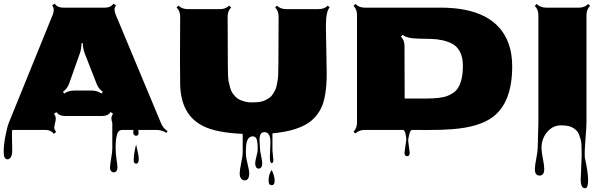

<svg xmlns="http://www.w3.org/2000/svg" viewBox="-24 -691 3228 1021"><path d="M39.6 31.2 41 108.9Q41 132.3 33.7 144.3Q26.4 156.2 16.1 156.2Q-4.4 156.2 -4.4 116.7Q-4.4 77.1 5.4 29.1Q15.1 -19 22.5 -37.1L256.8 -613.8Q261.7 -626.5 261.7 -638.7Q261.7 -650.9 253.4 -662.6L267.1 -671.4Q281.2 -650.4 311 -650.4H535.6Q564.9 -650.4 579.1 -671.4L593.3 -662.6Q585 -650.9 585 -640.1Q585 -629.4 590.8 -614.3L832 -36.6Q843.3 -9.3 866.7 6.3L860.8 15.6Q836.9 0 807.6 0H711.9Q712.9 10.7 712.9 15.1Q712.9 31.2 699.7 31.2Q693.8 31.2 689.2 26.6Q684.6 22 684.6 13.4Q684.6 4.9 685.5 0H626.5Q605 0 598.6 23.4Q590.8 52.2 590.8 89.6Q590.8 127 595.7 157.7Q600.6 188.5 600.6 200Q600.6 211.4 595 218.5Q589.4 225.6 581.1 225.6Q572.8 225.6 566.9 218.8Q561 211.9 561 199.7Q561 187.5 567.1 152.3Q573.2 117.2 573.2 99.6V-37.6Q568.4 -50.8 568.4 -62Q568.4 -73.2 577.1 -85.9L564.5 -95.2Q549.8 -74.2 520.5 -74.2H319.8Q290.5 -74.2 275.9 -94.7L263.2 -85.9Q272.5 -72.8 272.5 -61.5Q272.5 -50.3 269 -37.6V-37.1Q264.6 -20.5 264.6 -11.7Q264.6 -2.9 274.4 11.2L261.7 20.5Q247.1 0 217.8 0H41Q39.6 9.3 39.6 31.2ZM370.1 -209.5H463.4Q492.7 -209.5 516.1 -193.8L522.5 -203.1Q499.5 -218.8 489.3 -246.6L427.2 -405.3Q416.5 -433.1 416 -461.9H409.7Q408.7 -429.7 399.9 -405.3L343.8 -247.1Q333.5 -218.8 311 -203.1L317.4 -193.4Q340.3 -209.5 370.1 -209.5ZM687 161.6Q687 127.9 699.7 77.1Q713.9 135.7 713.9 153.3Q713.9 179.2 700.4 179.2Q687 179.2 687 161.6Z M1709 -551.8 1713.4 -302.2Q1713.4 -171.9 1681.2 -111.3Q1650.9 -53.7 1594.7 -24.9Q1530.8 8.3 1424.8 18.1V109.4L1429.7 159.7Q1429.7 176.3 1420.4 176.3Q1411.1 176.3 1411.1 144L1414.1 64.5Q1414.1 11.7 1381.3 11.7Q1356 11.7 1356 53.2Q1356 53.2 1358.4 95.7Q1358.4 110.4 1364.5 138.4Q1370.6 166.5 1370.6 178.2Q1370.6 189.9 1365.7 197.8Q1360.8 205.6 1351.6 205.6Q1342.3 205.6 1337.6 197.5Q1333 189.5 1333 178.2Q1333 167 1339.6 141.4Q1346.2 115.7 1346.2 108.4Q1346.2 101.1 1346.2 93.5Q1346.2 85.9 1345.7 78.1Q1345.2 70.3 1343.3 58.6Q1339.4 34.2 1319.8 34.2Q1283.7 34.2 1283.7 105.5V127.9Q1283.7 146 1292.5 180.7Q1301.3 215.3 1301.3 230.5Q1301.3 268.1 1276.9 268.1Q1264.6 268.1 1257.6 257.8Q1250.5 247.6 1250.5 231.4Q1250.5 215.3 1258.5 176.8Q1266.6 138.2 1266.6 118.2V21Q1127.9 14.6 1058.6 -19.5Q937.5 -78.1 934.1 -242.2Q933.1 -287.6 933.1 -377.4L934.1 -603Q934.1 -631.8 915 -651.4L925.3 -661.1Q943.4 -642.6 973.6 -642.6H1146.5Q1176.3 -642.6 1194.8 -661.1L1205.1 -651.4Q1186.5 -632.3 1186.5 -603L1187.5 -352.1Q1187.5 -279.3 1191.4 -259.8Q1195.3 -240.2 1200 -223.9Q1204.6 -207.5 1211.2 -197.8Q1217.8 -188 1228 -177Q1238.3 -166 1251.5 -160.2Q1282.2 -146.5 1311.8 -146.5Q1341.3 -146.5 1357.7 -149.2Q1374 -151.9 1386.5 -158Q1398.9 -164.1 1408.9 -171.1Q1418.9 -178.2 1426 -189.2Q1433.1 -200.2 1438.5 -210.2Q1443.8 -220.2 1447 -235.4Q1450.2 -250.5 1452.1 -262Q1454.1 -273.4 1455.1 -291Q1456.5 -317.9 1456.5 -352.1L1457.5 -603Q1457.5 -632.8 1439.5 -651.4L1448.7 -661.1Q1467.3 -642.6 1497.6 -642.6H1670.4Q1701.2 -642.6 1719.2 -661.1L1729 -651.4Q1709 -630.9 1709 -551.8ZM1404.3 270Q1404.3 246.6 1411.4 230.2Q1418.5 213.9 1419.9 213.9Q1421.4 213.9 1425.3 222.7Q1436.5 248 1436.5 271Q1436.5 293.9 1420.4 293.9Q1404.3 293.9 1404.3 270Z M2127 120.6 2136.7 51.3Q2136.7 39.6 2132.1 19.8Q2127.4 0 2119.1 0H1914.1Q1885.3 0 1865.7 19L1856 9.3Q1874.5 -9.3 1874.5 -39.6V-610.8Q1874.5 -641.6 1856 -659.7L1865.7 -669.9Q1885.7 -650.4 1914.1 -650.4H2317.9Q2609.9 -650.4 2680.2 -460.4Q2699.7 -406.7 2699.7 -338.4Q2699.7 -145 2595.2 -67.9Q2523.4 -14.6 2379.9 -3.9Q2324.2 0.5 2251.5 0.2Q2178.7 0 2166.5 0Q2158.2 0 2152.3 23.4Q2146.5 46.9 2146.5 58.6L2154.8 121.1Q2154.8 139.6 2140.9 139.6Q2127 139.6 2127 120.6ZM2206.5 -485.4Q2137.2 -486.3 2117.7 -505.9L2107.9 -496.1Q2127 -477.5 2127 -447.3Q2127 -229 2127.9 -167H2238.8Q2321.8 -167 2356.7 -181.6Q2391.6 -196.3 2406.2 -215.6Q2420.9 -234.9 2429.2 -265.9Q2437.5 -296.9 2437.5 -340.6Q2437.5 -384.3 2422.9 -413.6Q2408.2 -442.9 2383.8 -456.5Q2359.4 -470.2 2329.6 -476.8Q2299.8 -483.4 2267.3 -484.1Q2234.9 -484.9 2206.5 -485.4Z M3064 263.2 3069.3 133.3Q3069.3 70.3 3064.7 53.7Q3060.1 37.1 3055.2 24.4Q3050.3 11.7 3042.5 3.9Q3034.7 -3.9 3023.9 -10.7Q3003.4 -24.4 2959.5 -24.4Q2915.5 -24.4 2885.5 11.2Q2855.5 46.9 2855.5 96.7Q2855.5 115.2 2862.8 152.1Q2870.1 189 2870.1 207.5Q2870.1 242.7 2845.2 242.7Q2820.3 242.7 2820.3 208.5Q2820.3 189.5 2827.9 151.4Q2835.4 113.3 2835.4 93.8L2838.9 -37.1V-610.8Q2838.9 -641.1 2819.8 -659.7L2829.6 -669.9Q2850.1 -650.4 2878.4 -650.4H3055.2Q3084.5 -650.4 3104 -669.9L3113.8 -659.7Q3094.7 -640.6 3094.7 -610.8V-39.6Q3094.7 -14.2 3089.4 48.1Q3084 110.4 3085.9 144H3085.4Q3103.5 225.1 3103.5 267.6Q3103.5 310.1 3087.4 310.1Q3064 310.1 3064 263.2Z"/></svg>

Font: Nosifer
Style: Regular
Weight: 400
Version: Version 001.002